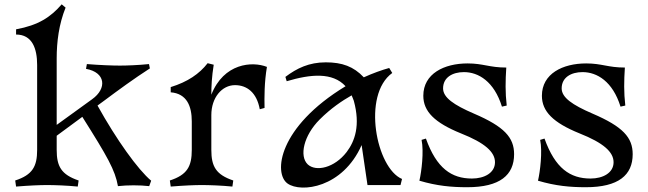

<svg xmlns="http://www.w3.org/2000/svg" viewBox="-20 -852 2983 884"><path d="M50 -21 54 7C115 2 165 0 197 0C229 0 289 2 338 7L342 -21C262 -48 241 -86 241 -162V-227L359 -314C475 -130 510 -69 523 5C566 0 624 0 667 5L676 -20C615 -71 516 -209 429 -366L459 -388C526 -438 597 -490 670 -537L666 -557C617 -552 564 -550 532 -550C500 -550 441 -552 380 -557L376 -535C466 -519 474 -445 404 -395L241 -277V-583C241 -659 251 -740 282 -817L264 -832C213 -773 157 -736 54 -717V-693C128 -693 151 -629 151 -553V-162C151 -86 130 -47 50 -21Z M762 -21 766 7C827 2 877 0 909 0C941 0 1001 2 1050 7L1054 -21C974 -48 953 -86 953 -162V-322C953 -403 1002 -460 1062 -460C1117 -460 1162 -426 1176 -349L1198 -355C1197 -405 1197 -474 1209 -544C1141 -571 1010 -561 953 -416C953 -455 955 -498 964 -554L936 -561C898 -512 844 -475 766 -451V-427C841 -421 863 -362 863 -293V-162C863 -86 842 -47 762 -21Z M1294 -498 1300 -478C1411 -511 1511 -520 1571 -455C1261 -267 1238 -54 1304 -7C1366 37 1558 13 1645 -184L1672 0H1824L1831 -28C1712 -78 1646 -415 1786 -516L1772 -539C1739 -530 1697 -515 1655 -496C1608 -546 1555 -565 1480 -565C1403 -565 1347 -538 1294 -498ZM1397 -95C1357 -133 1378 -228 1452 -302C1503 -353 1555 -388 1599 -413C1602 -405 1606 -397 1609 -388C1640 -275 1614 -202 1576 -152C1520 -79 1435 -60 1397 -95Z M1941 -214 1921 -208C1932 -154 1921 -63 1911 -20C1992 4 2059 10 2131 10C2282 10 2347 -46 2347 -142C2347 -219 2302 -269 2162 -329C2069 -369 2020 -403 2020 -445C2020 -496 2064 -520 2116 -520C2183 -520 2255 -477 2291 -361L2313 -366C2306 -426 2307 -480 2311 -541C2233 -541 2205 -560 2133 -560C2025 -560 1929 -513 1929 -411C1929 -339 1981 -287 2102 -238C2213 -194 2259 -152 2259 -105C2259 -56 2210 -30 2153 -30C2059 -30 1990 -77 1941 -214Z M2487 -214 2467 -208C2478 -154 2467 -63 2457 -20C2538 4 2605 10 2677 10C2828 10 2893 -46 2893 -142C2893 -219 2848 -269 2708 -329C2615 -369 2566 -403 2566 -445C2566 -496 2610 -520 2662 -520C2729 -520 2801 -477 2837 -361L2859 -366C2852 -426 2853 -480 2857 -541C2779 -541 2751 -560 2679 -560C2571 -560 2475 -513 2475 -411C2475 -339 2527 -287 2648 -238C2759 -194 2805 -152 2805 -105C2805 -56 2756 -30 2699 -30C2605 -30 2536 -77 2487 -214Z"/></svg>

Font: Basteleur Moonlight
Style: Regular
Weight: 300
Designer: Keussel
Foundry: Keussel Studio
Version: Version 1.300;Glyphs 3.2 (3192)